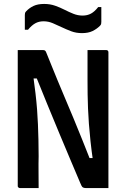

<svg xmlns="http://www.w3.org/2000/svg" viewBox="-20 -954 640 974"><path d="M176 0Q152 0 128.5 0Q105 0 81 0Q78 0 75.5 -1.5Q73 -3 71.5 -5Q70 -7 70 -11Q70 -83 70 -154Q70 -225 70 -296.5Q70 -368 70 -439.5Q70 -511 70 -582Q70 -612 70 -641.5Q70 -671 70 -700Q87 -700 110.5 -700Q134 -700 157 -700Q180 -700 197 -700Q203 -700 206.5 -698.5Q210 -697 213 -691.5Q216 -686 221 -672Q229 -652 242 -620Q255 -588 272 -546.5Q289 -505 309.5 -457Q330 -409 352 -356Q374 -303 396.5 -247Q419 -191 441 -135L410 -152H469L452 -136Q444 -192 439 -238.5Q434 -285 431 -326Q428 -367 426.5 -403.5Q425 -440 424.5 -475Q424 -510 424 -547Q424 -586 424 -624Q424 -662 424 -700Q448 -700 472 -700Q496 -700 519 -700Q524 -700 527 -697Q530 -694 530 -689Q530 -620 530 -549.5Q530 -479 530 -409Q530 -339 530 -269.5Q530 -200 530 -130Q530 -97 530 -64.5Q530 -32 530 0Q514 0 491.5 0Q469 0 448.5 0Q428 0 415 0Q405 0 399.5 -4Q394 -8 387 -26Q364 -80 337 -144Q310 -208 280.5 -278.5Q251 -349 220.5 -423.5Q190 -498 159 -575L191 -556H134L148 -574Q155 -524 160 -481Q165 -438 168 -399.5Q171 -361 172.5 -323Q174 -285 175 -245.5Q176 -206 176 -162Q175 -125 175.5 -83Q176 -41 176 0ZM399 -875Q423 -875 441.5 -885Q460 -895 478 -918H494Q494 -898 494 -879Q494 -860 494 -843Q494 -837 493 -832.5Q492 -828 487 -823Q471 -807 449.5 -796.5Q428 -786 396 -786Q366 -786 341 -795.5Q316 -805 293 -816Q270 -827 247.5 -836.5Q225 -846 201 -846Q177 -846 158.5 -835.5Q140 -825 122 -803H106Q106 -823 106 -842Q106 -861 106 -878Q106 -883 107 -887.5Q108 -892 113 -897Q129 -914 150.5 -924Q172 -934 204 -934Q234 -934 259.5 -925Q285 -916 307.5 -904.5Q330 -893 352.5 -884Q375 -875 399 -875Z"/></svg>

Font: Recursive Monospace Medium
Style: Regular
Weight: 500
Version: Version 1.047